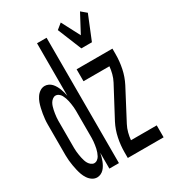

<svg xmlns="http://www.w3.org/2000/svg" viewBox="-187 -866 875 975"><g transform="rotate(-30 250.0 -379.0)"><path d="M93 8Q78 8 65 -0.5Q52 -9 43 -22.5Q34 -36 29 -50Q24 -64 20.5 -79Q17 -94 14.5 -109Q12 -124 10.5 -139Q9 -154 9 -169.5Q9 -185 9 -200V-320Q9 -335 9 -350.5Q9 -366 10.5 -381Q12 -396 14.5 -411Q17 -426 20.5 -441Q24 -456 29 -470Q34 -484 43 -497.5Q52 -511 65 -519.5Q78 -528 93 -528Q104 -528 114.5 -523Q125 -518 132.5 -510Q140 -502 146 -491.5Q152 -481 156 -470.5Q160 -460 163 -449Q166 -438 168 -427V-735H224V0H168V-93Q166 -82 163 -71Q160 -60 156 -49.5Q152 -39 146 -28.5Q140 -18 132.5 -10Q125 -2 114.5 3Q104 8 93 8ZM116 -62Q126 -62 134.5 -68.5Q143 -75 147.5 -83.5Q152 -92 155.5 -101.5Q159 -111 161 -120.5Q163 -130 164.5 -140Q166 -150 167 -160Q168 -170 168 -180Q168 -190 168 -200V-320Q168 -330 168 -340Q168 -350 167 -360Q166 -370 164.5 -380Q163 -390 161 -399.5Q159 -409 155.5 -418.5Q152 -428 147.5 -436.5Q143 -445 134.5 -451.5Q126 -458 116 -458Q107 -458 98.5 -451.5Q90 -445 85 -436.5Q80 -428 77 -418.5Q74 -409 72 -399.5Q70 -390 68.5 -380Q67 -370 66 -360Q65 -350 65 -340Q65 -330 65 -320V-200Q65 -190 65 -180Q65 -170 66 -160Q67 -150 68.5 -140Q70 -130 72 -120.5Q74 -111 77 -101.5Q80 -92 85 -83.5Q90 -75 98.5 -68.5Q107 -62 116 -62ZM350 -600 293 -740 325 -766 381 -659 438 -766 469 -740 412 -600ZM276 0V-33Q276 -74 284.5 -115Q293 -156 312 -193L405 -368Q415 -387 420.5 -408Q426 -429 428 -450H276V-520H486V-488Q486 -446 477.5 -405Q469 -364 450 -327L358 -152Q348 -133 342.5 -112Q337 -91 335 -70H486V0Z"/></g></svg>

Font: Iosevka Term Curly
Style: Regular
Weight: 400
Designer: Belleve Invis
Foundry: Belleve Invis
Version: Version 32.3.0